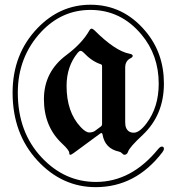

<svg xmlns="http://www.w3.org/2000/svg" viewBox="-20 -644 746 811"><path d="M33.2 -252.4Q33.2 -415.5 138.2 -524.9Q233.4 -624 362.3 -624Q500.5 -624 594.2 -512.7Q672.4 -420.4 672.4 -291Q672.4 -159.2 583.5 -74.7Q527.3 -22.5 521 -3.4Q517.1 9.8 504.4 9.8Q501.5 9.8 495.8 3.9Q490.2 -2 483.4 -3.4Q422.9 -16.1 413.1 -76.2Q412.1 -82 408.2 -82Q406.2 -82 402.8 -79.6L292.5 1.5Q281.2 9.8 276.9 9.8Q272.5 9.8 272.5 1.5Q272.5 -9.3 242.2 -37.6Q165.5 -109.4 165.5 -225.1Q165.5 -340.8 260.7 -411.6Q327.1 -461.4 357.4 -515.1Q361.8 -522.9 366.7 -522.9Q371.6 -522.9 378.9 -516.1Q466.8 -428.2 527.3 -417Q540.5 -414.6 540.5 -408.4Q540.5 -402.3 532.2 -398.4Q508.8 -387.2 508.8 -358.4V-127.9Q508.8 -113.3 512.7 -104Q521.5 -83.5 545.2 -83.5Q568.8 -83.5 598.6 -122.6Q650.4 -190.9 650.4 -290.5Q650.4 -411.1 577.6 -498Q490.7 -602.1 361.8 -602.1Q241.2 -602.1 153.8 -509.3Q55.2 -403.3 55.2 -252.4Q55.2 -85.4 156.7 22Q253.4 124.5 385.3 124.5Q534.7 124.5 647.9 -14.2Q656.7 -24.9 663.6 -24.9Q672.4 -24.9 672.4 -15.6Q672.4 -9.3 666 -1Q553.2 146.5 384.3 146.5Q242.2 146.5 138.2 34.2Q33.2 -79.6 33.2 -252.4ZM261.2 -281.2Q261.2 -170.9 320.3 -107.9Q341.8 -84.5 356.9 -84.5Q372.1 -84.5 381.3 -91.3L405.8 -109.4Q411.1 -113.3 411.1 -120.1V-365.2Q411.1 -371.1 404.8 -373Q368.2 -384.8 332.5 -422.4Q325.7 -429.2 320.6 -429.2Q315.4 -429.2 308.6 -421.4Q261.2 -363.8 261.2 -281.2Z"/></svg>

Font: UnifrakturMaguntia
Style: Book
Weight: 400
Designer: j. 'mach' wust, Gerrit Ansmann, Georg Duffner, based on a font by Peter Wiegel, original typeface by Carl Albert Fahrenw
Version: Version 2017-03-19